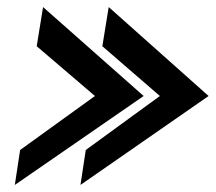

<svg xmlns="http://www.w3.org/2000/svg" viewBox="-20 -554 611 544"><path d="M22 -30 387 -282 102 -534 84 -423 249 -282 37 -129ZM208 -30 571 -282 288 -534 270 -423 433 -282 223 -129Z"/></svg>

Font: Charger Pro
Style: BlkObl
Weight: 900
Designer: Jasper
Foundry: Cannot Into Space Fonts
Version: Version 1.09